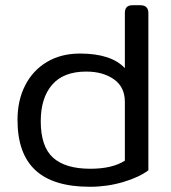

<svg xmlns="http://www.w3.org/2000/svg" viewBox="-20 -700 655 735"><path d="M47 -241Q47 -316 76.5 -373.5Q106 -431 160 -463Q214 -495 286 -495Q406 -495 458 -439V-650Q458 -665 465 -672.5Q472 -680 488 -680H517Q548 -680 548 -650V-48Q512 -21 451 -3Q390 15 324 15Q184 15 115.5 -48.5Q47 -112 47 -241ZM458 -85V-310Q458 -367 416 -396.5Q374 -426 310 -426Q223 -426 179.5 -375.5Q136 -325 136 -236Q136 -139 183 -96.5Q230 -54 326 -54Q410 -54 458 -85Z"/></svg>

Font: Mitr Light
Style: Regular
Weight: 300
Designer: Thanarat Vachiruckul
Foundry: Cadson Demak
Version: Version 1.003